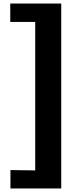

<svg xmlns="http://www.w3.org/2000/svg" viewBox="-20 -909 466 1085"><path d="M39 52V156H326V-889H38V-785H179V54Z"/></svg>

Font: GenEiGothic-pro-Heavy
Style: Bold
Weight: 900
Designer: Ryoko NISHIZUKA (kana & ideographs); Paul D. Hunt (Latin, Greek & Cyrillic); Wenlong ZHANG (bopomofo); Sandoll Communica
Foundry: Adobe Systems Incorporated; o_tamon
Version: Version 1.000.140830